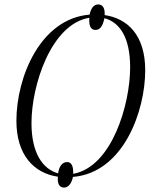

<svg xmlns="http://www.w3.org/2000/svg" viewBox="-20 -789 699 866"><path d="M269 57C288 57 303 39 309 9C537 -10 635 -288 635 -472C635 -632 554 -706 452 -721C454 -754 442 -769 423 -769C403 -769 391 -753 384 -723C162 -705 54 -441 54 -244C54 -91 132 -8 241 8C238 43 250 57 269 57ZM242 -7C172 -27 122 -99 122 -234C122 -404 210 -680 383 -709C380 -669 391 -654 411 -654C432 -654 444 -673 451 -707C521 -688 567 -619 567 -485C567 -319 485 -36 310 -5C312 -43 300 -58 283 -58C262 -58 247 -41 242 -7Z"/></svg>

Font: Noto Serif Display Condensed Light
Style: Italic
Weight: 300
Width: 3
Italic angle: -12°
Designer: Monotype Design Team
Foundry: Monotype Imaging Inc.
Version: Version 2.009